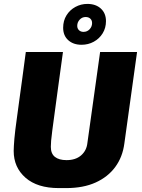

<svg xmlns="http://www.w3.org/2000/svg" viewBox="-20 -952 725 982"><path d="M281 10Q171 10 110.5 -43Q50 -96 50 -180Q50 -192 51 -207Q52 -222 53.5 -242Q55 -262 58.5 -289Q62 -316 67 -353Q72 -390 78.5 -438Q85 -486 93.5 -547.5Q102 -609 112 -686H302Q287 -577 276.5 -500Q266 -423 259 -370.5Q252 -318 247.5 -285Q243 -252 241.5 -232.5Q240 -213 240 -201Q240 -166 261 -149.5Q282 -133 320 -133Q367 -133 395 -157.5Q423 -182 427 -221L492 -686H681L616 -218Q607 -149 569.5 -98Q532 -47 469 -18.5Q406 10 318 10ZM397 -723Q355 -723 329 -746.5Q303 -770 303 -810Q303 -846 320 -873.5Q337 -901 365.5 -916.5Q394 -932 427 -932Q470 -932 496 -908Q522 -884 522 -844Q522 -809 505 -781.5Q488 -754 459.5 -738.5Q431 -723 397 -723ZM407 -789Q426 -789 438.5 -802.5Q451 -816 451 -834Q451 -848 442 -856.5Q433 -865 418 -865Q400 -865 387.5 -851.5Q375 -838 375 -820Q375 -806 384 -797.5Q393 -789 407 -789Z"/></svg>

Font: Chivo Medium ExtraBold
Style: Italic
Weight: 800
Italic angle: -8.05°
Version: Version 2.002